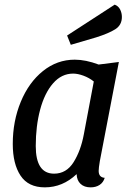

<svg xmlns="http://www.w3.org/2000/svg" viewBox="-20 -787 553 827"><path d="M405 -51Q405 -23 431 -21Q425 -1 409 9.5Q393 20 370 20Q343 20 327 5Q311 -10 310 -37Q250 20 173 20Q102 20 68.5 -30.5Q35 -81 35 -167Q35 -265 69.5 -348.5Q104 -432 165 -481Q226 -530 302 -530Q349 -530 405 -509L492 -520L410 -93Q405 -63 405 -51ZM295 -470Q245 -470 208.5 -428Q172 -386 153 -315Q134 -244 134 -158Q134 -39 213 -39Q266 -39 297 -88.5Q328 -138 341 -208L384 -436Q364 -452 339.5 -461Q315 -470 295 -470ZM505 -714Q505 -679 476.5 -661Q448 -643 394 -626L285 -594L269 -634L474 -767Q490 -761 497.5 -746Q505 -731 505 -714Z"/></svg>

Font: Sansita Light Italic
Style: Regular
Weight: 300
Italic angle: -11°
Designer: Pablo Cosgaya
Foundry: Omnibus-Type
Version: Version 1.006